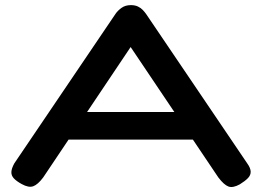

<svg xmlns="http://www.w3.org/2000/svg" viewBox="-20 -715 1051 751"><path d="M947 -76Q960 -58 960.5 -44Q961 -30 950 -18.5Q939 -7 918 6Q891 21 873.5 14.5Q856 8 834 -21L491 -531L149 -21Q128 7 110 13.5Q92 20 65 5Q45 -6 34.5 -17Q24 -28 24.5 -42Q25 -56 36 -76L432 -661Q440 -673 455 -684Q470 -695 492 -695Q508 -695 519.5 -689.5Q531 -684 538.5 -676Q546 -668 551 -661ZM207 -169 257 -277H715L764 -169Z"/></svg>

Font: Fredoka Expanded Medium
Style: Regular
Weight: 500
Width: 7
Designer: Ben Nathan
Foundry: Milena B. Brandão, Ben Nathan
Version: Version 2.001